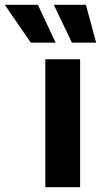

<svg xmlns="http://www.w3.org/2000/svg" viewBox="-131 -776 419 796"><path d="M56.9 -530.3H201.1V0H56.9ZM-111.2 -756.1H26L99.6 -599.2H-3.4ZM92.1 -756.1H225.2L267.6 -599.2H167.1Z"/></svg>

Font: WEMIX Pretendard Variable
Style: Regular
Weight: 400
Designer: Base glyphs from Inter by Rasmus Andersson; Hangeul glyphs from Noto Sans CJK(Source Han Sans) by Jang Soo-young and Kan
Foundry: Kil Hyung-jin
Version: Version 1.000;Glyphs 3.2 (3208)